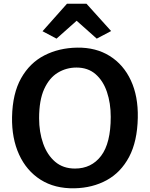

<svg xmlns="http://www.w3.org/2000/svg" viewBox="-20 -1008 808 1036"><path d="M381.5 8Q275.5 10 199.2 -38.2Q123 -86.5 83 -174Q43 -261.5 45 -376Q47.5 -503.5 94 -586Q140.5 -668.5 219.2 -709Q298 -749.5 396.5 -751Q497.5 -752.5 572 -706Q646.5 -659.5 686.2 -574Q726 -488.5 723.5 -372.5Q721 -245 676.5 -161.2Q632 -77.5 555.8 -35.8Q479.5 6 381.5 8ZM384.5 -98.5Q473.5 -98.5 525.5 -167Q577.5 -235.5 577.5 -377.5Q577.5 -451.5 557 -512Q536.5 -572.5 495.5 -608Q454.5 -643.5 392.5 -643.5Q338 -643.5 292 -615.8Q246 -588 218.5 -527.8Q191 -467.5 191 -370Q191 -295.5 212.8 -233.8Q234.5 -172 277.5 -135.2Q320.5 -98.5 384.5 -98.5ZM285 -799.5 209.5 -839.5 341.5 -988H446.5L579.5 -840.5L502 -799.5L393.5 -896Z"/></svg>

Font: Merriweather Sans SemiBold
Style: Regular
Weight: 600
Designer: Eben Sorkin
Foundry: Eben Sorkin
Version: Version 2.001